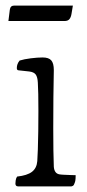

<svg xmlns="http://www.w3.org/2000/svg" viewBox="-20 -745 310 685"><path d="M45 -80Q35 -80 35 -90Q35 -94 36 -101.5Q37 -109 41 -115Q77 -119 94 -132Q111 -145 113 -170Q114 -183 115 -211.5Q116 -240 116.5 -276.5Q117 -313 117 -349Q117 -382 116.5 -409.5Q116 -437 115 -450Q114 -470 107.5 -479Q101 -488 84 -490L47 -494Q40 -494 40 -502Q40 -517 50 -529Q66 -534 90 -537Q114 -540 132 -540Q154 -540 163 -529.5Q172 -519 172 -495Q171 -455 170.5 -397.5Q170 -340 170 -287Q170 -242 170.5 -209Q171 -176 172 -150Q174 -126 192 -123Q197 -122 208.5 -121.5Q220 -121 232.5 -120.5Q245 -120 250 -120Q250 -115 249.5 -107Q249 -99 247 -94Q244 -84 240 -82Q236 -80 234 -80ZM15 -710Q17 -725 30 -725H240L235 -695Q233 -683 227.5 -676.5Q222 -670 210 -670H10Z"/></svg>

Font: Gowun Batang
Style: Regular
Weight: 400
Designer: Yanghee Ryu
Foundry: Yanghee Ryu
Version: Version 2.000